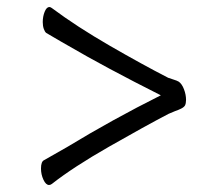

<svg xmlns="http://www.w3.org/2000/svg" viewBox="-20 -498 640 548"><path d="M174 -368 153 -380Q128 -395 112 -404Q108 -407 105 -415.5Q102 -424 102 -435Q102 -451 107.5 -464.5Q113 -478 121 -478Q124 -478 128 -475Q199 -422 292.5 -368Q386 -314 460 -276Q465 -274 475 -271Q485 -268 490 -265Q499 -259 505 -243.5Q511 -228 511 -213Q511 -203 508 -197Q505 -192 497 -188Q489 -184 480 -181L461 -173Q394 -138 291.5 -79.5Q189 -21 128 27Q124 30 120 30Q111 30 104 15Q97 0 97 -17Q97 -37 106 -41Q140 -60 171 -78Q301 -157 439 -226Q280 -306 174 -368Z"/></svg>

Font: Fusion Kai T
Style: Regular
Weight: 400
Designer: Fontworks Inc.
Version: Version 24.134;May 13, 2024